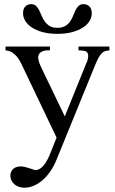

<svg xmlns="http://www.w3.org/2000/svg" viewBox="-20 -666 540 903"><path d="M494.6 -429.2Q483.9 -428.2 475.6 -426Q467.3 -423.8 459.7 -416.7Q452.1 -409.7 444.8 -396.7Q437.5 -383.8 428.2 -361.8L246.1 84.5Q233.4 116.2 216.1 140.9Q198.7 165.5 179 182.4Q159.2 199.2 137.7 208Q116.2 216.8 95.2 216.8Q80.6 216.8 68.4 212.4Q56.2 208 47.4 200.4Q38.6 192.9 33.7 182.6Q28.8 172.4 28.8 160.6Q28.8 141.1 41.5 128.9Q54.2 116.7 79.1 116.7Q86.9 116.7 97.4 119.4Q107.9 122.1 118.2 125.2Q128.4 128.4 136.2 131.1Q144 133.8 147 133.8Q154.8 133.8 163.1 130.1Q171.4 126.5 179.9 117.9Q188.5 109.4 197.3 95.2Q206.1 81.1 214.8 59.6L246.1 -18.6L85.4 -355.5Q81.1 -364.3 75 -376.2Q68.8 -388.2 59.6 -399.4Q50.3 -410.6 37.1 -419.2Q23.9 -427.7 5.9 -429.2V-447.3H214.8V-429.2H204.1Q186 -429.2 172.9 -420.9Q159.7 -412.6 159.7 -396.5Q159.7 -386.2 163.8 -373.5Q168 -360.8 176.3 -343.8L284.7 -118.7L384.8 -365.7Q392.1 -379.4 394.3 -394.8Q396.5 -410.2 390.6 -418.5Q389.2 -420.4 387.2 -422.4Q385.3 -424.3 380.9 -425.8Q376.5 -427.2 368.9 -428.2Q361.3 -429.2 349.1 -429.2V-447.3H494.6ZM411.6 -603.5Q411.6 -585 401.4 -567.6Q391.1 -550.3 370.6 -536.9Q350.1 -523.4 319.8 -515.1Q289.6 -506.8 250 -506.8Q210.4 -506.8 180.2 -515.1Q149.9 -523.4 129.6 -536.9Q109.4 -550.3 98.9 -567.6Q88.4 -585 88.4 -603.5Q88.4 -625.5 99.6 -636Q110.8 -646.5 126 -646.5Q140.6 -646.5 149.4 -638.2Q158.2 -629.9 164.3 -617.7Q170.4 -605.5 176.3 -590.8Q182.1 -576.2 191.2 -564Q200.2 -551.8 213.9 -543.5Q227.5 -535.2 250 -535.2Q272.5 -535.2 286.4 -543.5Q300.3 -551.8 309.1 -564Q317.9 -576.2 323.5 -590.8Q329.1 -605.5 335.2 -617.7Q341.3 -629.9 349.6 -638.2Q357.9 -646.5 372.1 -646.5Q389.2 -646.5 400.4 -636Q411.6 -625.5 411.6 -603.5Z"/></svg>

Font: Doulos SIL CyrE
Style: Regular
Weight: 400
Designer: Walt Agee, Victor Gaultney, Peter Martin, Debbi Hosken, Becca Hirsbrunner
Foundry: SIL International
Version: Version 5.000